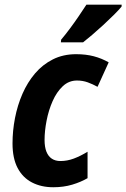

<svg xmlns="http://www.w3.org/2000/svg" viewBox="-20 -786 537 816"><path d="M206.5 9.8Q155.3 9.8 116 -10.5Q76.7 -30.8 54.9 -72Q33.2 -113.3 33.2 -176.3Q33.2 -230 43.7 -284.2Q54.2 -338.4 75.4 -387.2Q96.7 -436 128.9 -473.9Q161.1 -511.7 204.8 -533.7Q248.5 -555.7 303.7 -555.7Q344.7 -555.7 378.4 -546.9Q412.1 -538.1 441.9 -521L394.5 -417Q374.5 -428.2 353 -436Q331.5 -443.8 307.1 -443.8Q272.5 -443.8 246.6 -419.4Q220.7 -395 203.6 -356.2Q186.5 -317.4 178 -273.4Q169.4 -229.5 169.4 -190.9Q169.4 -161.6 177.2 -141.6Q185.1 -121.6 200.2 -111.6Q215.3 -101.6 236.8 -101.6Q265.6 -101.6 293.7 -112.1Q321.8 -122.6 352.1 -141.1V-28.8Q323.7 -12.2 286.9 -1.2Q250 9.8 206.5 9.8ZM238.8 -606 239.7 -617.2Q258.3 -639.2 277.3 -664.8Q296.4 -690.4 314.2 -716.6Q332 -742.7 347.2 -766.1H497.1L496.6 -757.8Q485.8 -744.6 465.1 -723.9Q444.3 -703.1 419.7 -680.4Q395 -657.7 371.8 -637.9Q348.6 -618.2 333 -606Z"/></svg>

Font: Open Sans SemiCondensed
Style: Bold Italic
Weight: 700
Width: 4
Italic angle: -12°
Designer: Monotype Design Team
Foundry: Monotype Imaging Inc.
Version: Version 3.003